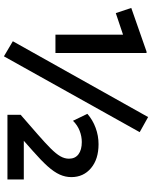

<svg xmlns="http://www.w3.org/2000/svg" viewBox="82 -840 776 980"><g transform="rotate(90 470.0 -350.0)"><path d="M157 -245V-590L47 -553L20.5 -632L243.5 -710H250.5V-245ZM566 0V-67.5L666.5 -155Q710.5 -193.5 737.8 -220.8Q765 -248 777.5 -269.8Q790 -291.5 790 -314Q790 -345.5 767.5 -362.5Q745 -379.5 705 -379.5Q676 -379.5 647.5 -368.5Q619 -357.5 596.5 -334.5L561 -408Q592.5 -435.5 632.8 -450.2Q673 -465 716 -465Q792.5 -465 838.2 -426.5Q884 -388 884 -326Q884 -295.5 871 -266.8Q858 -238 828.8 -205.2Q799.5 -172.5 750.5 -129.5L698.5 -83.5H896V0ZM267.5 18 190.5 -27.5 577.5 -718 654.5 -675Z"/></g></svg>

Font: Geologica Thin Roman SemiBold
Style: Regular
Weight: 600
Version: Version 1.010;gftools[0.9.28]